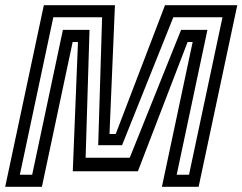

<svg xmlns="http://www.w3.org/2000/svg" viewBox="-32 -720 934 740"><path d="M-12 0 137 -700H411L390 -203.5H414L604 -700H882.5L733.5 0H592L710.5 -558H691L499.5 -60H248.5L268.5 -558H248L129.5 0ZM44.5 -46.5H92L210.5 -605H313L298 -112H468L666 -605H767.5L649 -46.5H696.5L825.5 -653.5H636L438.5 -160.5H346.5L361.5 -653.5H173.5Z"/></svg>

Font: Tourney Medium
Style: Italic
Weight: 500
Italic angle: -12°
Version: Version 1.015